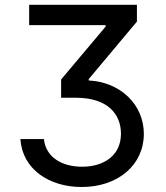

<svg xmlns="http://www.w3.org/2000/svg" viewBox="-20 -565 670 777"><path d="M157.7 -2.1H62.5C70.7 119.7 178.6 191.8 310.7 191.8C458.1 191.8 562.1 101.9 562.1 -23.1C562.1 -142 467 -233 339.1 -239.3V-245L534.1 -477.6V-545.5H98V-463.4H407.7V-457.7L227.3 -243.3V-169.4H287.3C418.3 -169.4 469.5 -100.9 469.5 -23.8C469.5 63.9 400.9 109.7 312.1 109.7C229.4 109.7 165.1 70.3 157.7 -2.1Z"/></svg>

Font: Margiela Sans Text
Style: Regular
Weight: 400
Designer: Stefan Endress, Andreas Faust
Version: Version 1.100;FEAKit 1.0